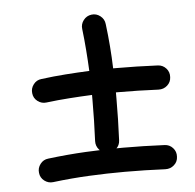

<svg xmlns="http://www.w3.org/2000/svg" viewBox="-42 -576 591 582"><g transform="rotate(-5 253.0 -285.0)"><path d="M57.1 -310.5Q55.2 -325.2 64.5 -337.4Q73.7 -349.6 88.9 -351.1Q126.5 -356 162.8 -358.6Q199.2 -361.3 235.4 -362.8Q233.9 -394.5 231.4 -426.5Q229 -458.5 225.1 -491.2Q223.1 -505.9 232.4 -518.1Q241.7 -530.3 256.8 -532.2Q271.5 -534.2 283.7 -524.7Q295.9 -515.1 297.4 -500Q301.8 -465.3 304.4 -431.6Q307.1 -397.9 308.1 -364.3Q312.5 -364.3 316.9 -364.3Q379.9 -364.3 443.4 -361.3Q458.5 -360.8 468.8 -349.6Q479 -338.4 478 -322.8Q477.5 -307.6 466.3 -297.6Q455.1 -287.6 439.5 -288.1Q377.4 -291 316.9 -291Q313.5 -291 310.1 -291Q310.1 -281.7 310.1 -272Q310.1 -209.5 307.1 -145.5Q306.6 -130.4 295.7 -120.4Q284.7 -110.4 269 -110.8Q253.9 -111.8 243.9 -123Q233.9 -134.3 234.4 -149.4Q237.3 -211.9 237.3 -272Q237.3 -280.8 237.3 -289.6Q202.6 -288.1 168 -285.6Q133.3 -283.2 97.7 -278.8Q83 -276.9 70.8 -286.1Q58.6 -295.4 57.1 -310.5ZM56.6 -68.4Q54.7 -83 64 -95.2Q73.2 -107.4 88.4 -108.9Q147.5 -116.2 203.9 -119.1Q260.3 -122.1 316.4 -122.1Q379.4 -122.1 442.9 -119.1Q458 -118.7 468.3 -107.4Q478.5 -96.2 477.5 -80.6Q477.1 -65.4 465.8 -55.4Q454.6 -45.4 439 -45.9Q377 -48.8 316.4 -48.8Q261.7 -48.8 207.8 -46.1Q153.8 -43.5 97.2 -36.6Q82.5 -34.7 70.3 -43.9Q58.1 -53.2 56.6 -68.4Z"/></g></svg>

Font: Mikhak Regular
Style: Regular
Weight: 400
Designer: Amin Abedi
Version: Version 3.3